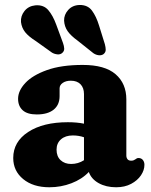

<svg xmlns="http://www.w3.org/2000/svg" viewBox="-20 -758 622 791"><path d="M34.5 -107Q34.5 -174 96 -214.2Q157.5 -254.5 259.5 -254.5Q296.5 -254.5 326 -248.5V-370.5Q326 -396 311.8 -410.8Q297.5 -425.5 272 -425.5Q251.5 -425.5 238.5 -416.5Q225.5 -407.5 225.5 -394V-362Q225.5 -326 201 -306.2Q176.5 -286.5 131.5 -286.5Q92.5 -286.5 73.5 -303.8Q54.5 -321 54.5 -351Q54.5 -384 84.2 -416Q114 -448 173.2 -469.2Q232.5 -490.5 321 -490.5Q412 -490.5 456.2 -452.2Q500.5 -414 500.5 -348.5V-117Q500.5 -108.5 505.2 -102.2Q510 -96 520.5 -96Q527 -96 530.8 -97.8Q534.5 -99.5 537.5 -101.5Q540.5 -103.5 543.2 -105.2Q546 -107 550.5 -107Q562 -107 568.5 -99Q575 -91 575 -79Q575 -57 560.8 -35.8Q546.5 -14.5 520.2 -0.5Q494 13.5 458.5 13.5Q417 13.5 386.5 -3.5Q356 -20.5 346 -49.5Q317.5 -19.5 274.2 -3Q231 13.5 183.5 13.5Q116.5 13.5 75.5 -20.2Q34.5 -54 34.5 -107ZM213 -141.5Q213 -113.5 229.8 -98Q246.5 -82.5 273 -82.5Q302 -82.5 326 -98V-192.5Q304.5 -200 280 -200Q249.5 -200 231.2 -184Q213 -168 213 -141.5ZM388 -653 412 -576Q415.5 -563 415.5 -552.8Q415.5 -542.5 406.5 -535Q398 -529 386.2 -530.5Q374.5 -532 364.5 -539L300.5 -590Q271.5 -611 258.5 -629.8Q245.5 -648.5 244 -673Q243.5 -697.5 261 -717Q278.5 -736.5 307.5 -737.5Q341.5 -738 359 -714.2Q376.5 -690.5 388 -653ZM211.5 -657 239.5 -581Q244 -568.5 244.5 -558Q245 -547.5 236.5 -540Q229 -533 217 -534Q205 -535 194.5 -541L128 -588.5Q98 -607.5 83.8 -625.2Q69.5 -643 66.5 -667Q64.5 -692 80.8 -712.5Q97 -733 125.5 -736Q159.5 -739 178.8 -716.5Q198 -694 211.5 -657Z"/></svg>

Font: Fraunces 9pt SuperSoft
Style: Bold
Weight: 700
Version: Version 1.000;[b76b70a41]